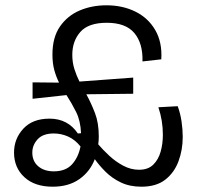

<svg xmlns="http://www.w3.org/2000/svg" viewBox="-20 -692 757 725"><path d="M179 13Q111 13 72 -23Q33 -59 33 -116Q33 -168 68 -206Q103 -244 167 -244Q236 -244 274 -188L286 -189Q284 -236 267.5 -269Q251 -302 231 -333L103 -319V-381L203 -380Q192 -402 185 -427.5Q178 -453 178 -486Q178 -551 206.5 -592Q235 -633 281 -652.5Q327 -672 382 -672Q443 -672 491.5 -648Q540 -624 566.5 -578Q593 -532 589 -468L518 -460Q520 -528 487.5 -567Q455 -606 383 -606Q314 -606 283.5 -571.5Q253 -537 253 -485Q253 -456 261 -431Q269 -406 280 -384L483 -399V-338L306 -336Q324 -303 338.5 -265.5Q353 -228 353 -177Q353 -161 351 -147Q368 -127 392 -104.5Q416 -82 445 -66.5Q474 -51 505 -51Q539 -51 558.5 -70Q578 -89 586.5 -119Q595 -149 595 -183Q595 -237 578 -287L651 -291Q661 -264 665.5 -233.5Q670 -203 670 -175Q670 -126 654 -83Q638 -40 604 -13.5Q570 13 514 13Q470 13 436.5 -3Q403 -19 378.5 -43.5Q354 -68 338 -91Q320 -44 279.5 -15.5Q239 13 179 13ZM102 -116Q102 -83 124.5 -64Q147 -45 183 -45Q228 -45 252 -71.5Q276 -98 284 -139Q263 -165 237 -176.5Q211 -188 183 -188Q142 -188 122 -166Q102 -144 102 -116Z"/></svg>

Font: Bricolage Grotesque 10pt Light
Style: Regular
Weight: 300
Designer: Mathieu Triay
Foundry: Atelier Triay
Version: Version 1.000; ttfautohint (v1.8.4.7-5d5b);gftools[0.9.32]